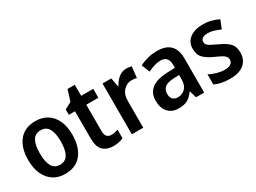

<svg xmlns="http://www.w3.org/2000/svg" viewBox="-42 -1214 2367 1777"><g transform="rotate(-30 1141.5 -325.5)"><path d="M518 -272Q518 -143 457 -66.5Q396 10 281 10Q209 10 156 -24.5Q103 -59 74.5 -122.5Q46 -186 46 -272Q46 -404 107.5 -478.5Q169 -553 283 -553Q353 -553 406 -520.5Q459 -488 488.5 -425.5Q518 -363 518 -272ZM170 -272Q170 -184 196.5 -136Q223 -88 282 -88Q341 -88 367.5 -136Q394 -184 394 -272Q394 -361 367.5 -408Q341 -455 282 -455Q223 -455 196.5 -408Q170 -361 170 -272Z M830 -90Q849 -90 868 -94Q887 -98 903 -104V-12Q882 -2 855.5 4Q829 10 796 10Q729 10 688 -27.5Q647 -65 647 -161V-448H581V-505L654 -544L690 -661H768V-543H897V-448H768V-167Q768 -90 830 -90Z M1254 -553Q1284 -553 1310 -546L1297 -428Q1286 -431 1272.5 -433Q1259 -435 1242 -435Q1193 -435 1155 -395Q1117 -355 1118 -280V0H996V-543H1090L1107 -450H1113Q1134 -492 1170.5 -522.5Q1207 -553 1254 -553Z M1583 -552Q1769 -552 1769 -364V0H1682L1660 -74H1656Q1626 -31 1590 -10.5Q1554 10 1494 10Q1424 10 1383 -34.5Q1342 -79 1342 -157Q1342 -323 1567 -331L1649 -334V-359Q1649 -413 1627.5 -436Q1606 -459 1565 -459Q1532 -459 1497.5 -448Q1463 -437 1429 -420L1394 -506Q1432 -527 1480 -539.5Q1528 -552 1583 -552ZM1592 -255Q1523 -252 1494.5 -228Q1466 -204 1466 -161Q1466 -121 1485.5 -102Q1505 -83 1538 -83Q1585 -83 1617 -115.5Q1649 -148 1649 -209V-257Z M2245 -155Q2245 -77 2193 -33.5Q2141 10 2044 10Q1993 10 1953.5 2Q1914 -6 1880 -22V-131Q1914 -112 1957.5 -99.5Q2001 -87 2039 -87Q2085 -87 2106.5 -103Q2128 -119 2128 -147Q2128 -164 2118.5 -177.5Q2109 -191 2085 -205Q2061 -219 2017 -238Q1951 -267 1915 -302.5Q1879 -338 1879 -403Q1879 -474 1932 -513.5Q1985 -553 2072 -553Q2118 -553 2158.5 -542.5Q2199 -532 2238 -513L2202 -424Q2170 -439 2136 -449.5Q2102 -460 2072 -460Q2035 -460 2015 -446.5Q1995 -433 1995 -409Q1995 -392 2005 -379.5Q2015 -367 2039 -354Q2063 -341 2106 -321Q2172 -292 2208.5 -256.5Q2245 -221 2245 -155Z"/></g></svg>

Font: Noto Sans Georgian SemiCondensed SemiBold
Style: Regular
Weight: 600
Width: 4
Designer: Monotype Design Team, Akaki Razmadze
Foundry: Google LLC
Version: Version 2.005; ttfautohint (v1.8.4.7-5d5b)